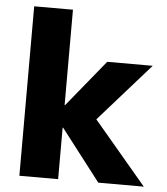

<svg xmlns="http://www.w3.org/2000/svg" viewBox="-52 -777 718 824"><g transform="rotate(5 306.5 -365.0)"><path d="M62 0V-730H229V-319H231L395 -520H591L370 -270L598 0H402L231 -222H229V0Z"/></g></svg>

Font: M PLUS 1 ExtraBold
Style: Regular
Weight: 800
Designer: Coji Morishita
Foundry: UNDERFOREST DESIGN
Version: Version 1.001